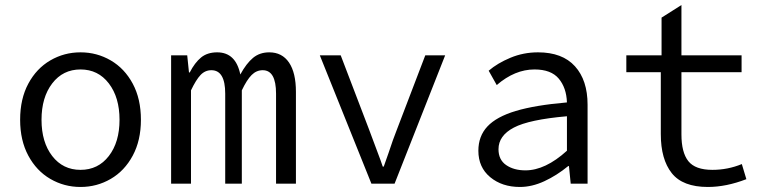

<svg xmlns="http://www.w3.org/2000/svg" viewBox="-20 -730 3040 763"><path d="M60 -254Q60 -337 92.5 -397.5Q125 -458 180 -490Q235 -522 300 -522Q365 -522 420 -490Q475 -458 507.5 -397.5Q540 -337 540 -254Q540 -172 507.5 -111.5Q475 -51 420 -19Q365 13 300 13Q235 13 180 -19Q125 -51 92.5 -111.5Q60 -172 60 -254ZM455 -254Q455 -343 412.5 -398.5Q370 -454 300 -454Q230 -454 187.5 -398.5Q145 -343 145 -254Q145 -165 187.5 -110Q230 -55 300 -55Q370 -55 412.5 -110Q455 -165 455 -254Z M660 -510H724L731 -442H734Q754 -481 779 -501.5Q804 -522 843 -522Q917 -522 935 -434Q959 -478 985.5 -500Q1012 -522 1050 -522Q1101 -522 1128.5 -481.5Q1156 -441 1156 -365V0H1077V-358Q1077 -451 1024 -451Q999 -451 980 -432Q961 -413 941 -371V0H875V-358Q875 -451 820 -451Q795 -451 777 -432Q759 -413 739 -371V0H660Z M1251 -510H1334L1446 -217L1492 -94L1501 -68H1505L1524 -122Q1542 -177 1558 -217L1670 -510H1749L1548 0H1456Z M1881 -131Q1881 -189 1917 -227.5Q1953 -266 2029.5 -289Q2106 -312 2233 -323Q2231 -381 2200.5 -417.5Q2170 -454 2104 -454Q2026 -454 1954 -392L1922 -449Q1957 -479 2008.5 -500.5Q2060 -522 2118 -522Q2215 -522 2265 -466.5Q2315 -411 2315 -314V0H2248L2241 -70H2238Q2193 -33 2143.5 -10Q2094 13 2046 13Q1975 13 1928 -26Q1881 -65 1881 -131ZM2233 -131V-268Q2083 -255 2022 -223Q1961 -191 1961 -137Q1961 -95 1991.5 -74Q2022 -53 2068 -53Q2147 -53 2233 -131Z M2606 -197V-443H2469V-510H2609V-660L2688 -710V-510H2927V-443H2688V-196Q2688 -124 2715.5 -89.5Q2743 -55 2811 -55Q2872 -55 2928 -78L2946 -18Q2866 13 2793 13Q2693 13 2649.5 -42Q2606 -97 2606 -197Z"/></svg>

Font: Office Code Pro
Style: Regular
Weight: 400
Designer: Nathan Rutzky & Paul D. Hunt
Foundry: Adobe Systems Incorporated
Version: Version 1.004